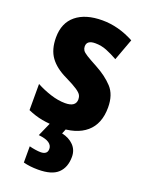

<svg xmlns="http://www.w3.org/2000/svg" viewBox="-150 -632 718 945"><g transform="rotate(20 209.5 -159.5)"><path d="M391 -165Q391 -79 339 -34.5Q287 10 191 10Q146 10 108 3Q70 -4 32 -21V-158Q67 -139 107.5 -126Q148 -113 184 -113Q240 -113 240 -153Q240 -165 234.5 -175Q229 -185 210 -198Q191 -211 148 -232Q89 -260 60.5 -299.5Q32 -339 32 -402Q32 -478 81.5 -518.5Q131 -559 219 -559Q303 -559 385 -515L343 -401Q313 -418 284.5 -429.5Q256 -441 224 -441Q180 -441 180 -409Q180 -398 185.5 -389Q191 -380 209.5 -368.5Q228 -357 267 -336Q321 -307 356 -269.5Q391 -232 391 -165ZM307 124Q307 179 275 209.5Q243 240 171 240Q128 240 94 231V146Q109 150 125.5 152.5Q142 155 154 155Q170 155 179.5 148Q189 141 189 125Q189 107 172 95Q155 83 117 79L152 0H235L222 32Q260 40 283.5 64Q307 88 307 124Z"/></g></svg>

Font: Noto Sans Tamil Condensed ExtraBold
Style: Regular
Weight: 800
Width: 3
Designer: Jelle Bosma - Monotype Design Team
Foundry: Monotype Imaging Inc.
Version: Version 2.004; ttfautohint (v1.8.4.7-5d5b)